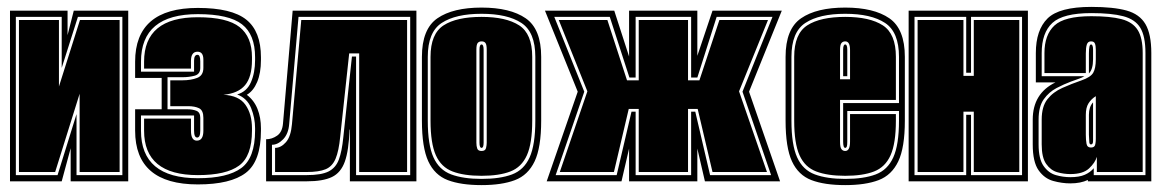

<svg xmlns="http://www.w3.org/2000/svg" viewBox="-20 -526 3367 557"><path d="M9 0V-495H176V-424L194 -495H352V0H185V-96L159 0ZM26 -18H147L202 -195V-18H335V-477H206L159 -329V-477H26ZM35 -27V-468H151V-275L212 -468H327V-27H211V-254L140 -27Z M554 9Q372 9 372 -147V-209H449V-300H372V-347Q372 -503 554 -503Q652 -503 694.5 -469Q737 -435 737 -360V-352Q737 -314 726 -288Q715 -262 696 -251Q717 -235 727 -210Q737 -185 737 -154V-147Q737 -58 693 -24.5Q649 9 554 9ZM554 -9Q640 -9 680 -38.5Q720 -68 720 -147V-154Q720 -184 708.5 -212.5Q697 -241 668 -252Q696 -260 708 -287.5Q720 -315 720 -352V-360Q720 -426 682 -455.5Q644 -485 554 -485Q389 -485 389 -347V-318H543V-350Q543 -367 553 -367Q561 -367 561 -348V-329Q561 -311 545 -306.5Q529 -302 509 -302H466V-209H523Q539 -209 550 -204.5Q561 -200 561 -184V-147Q561 -127 552 -127Q543 -127 543 -147V-191H389V-147Q389 -9 554 -9ZM554 -18Q398 -18 398 -147V-182H534V-147Q534 -118 551 -118Q570 -118 570 -147V-184Q570 -206 557.5 -212Q545 -218 526 -218H474V-293H509Q534 -293 552 -300Q570 -307 570 -329V-353Q570 -376 553 -376Q534 -376 534 -349V-327H398V-347Q398 -476 554 -476Q639 -476 675 -447.5Q711 -419 711 -360V-352Q711 -303 691 -279Q671 -255 628 -251Q673 -249 692 -222Q711 -195 711 -154V-147Q711 -73 673.5 -45.5Q636 -18 554 -18Z M752 0V-122Q769 -122 784 -132.5Q799 -143 801 -168L829 -495H1188V0H995V-150H994Q992 -90 980.5 -57.5Q969 -25 943 -12.5Q917 0 870 0ZM769 -18H870Q912 -18 933 -28.5Q954 -39 963 -63Q972 -87 976 -128L1001 -362H1013V-18H1170V-477H846L819 -167Q817 -138 801.5 -122Q786 -106 769 -106ZM778 -27V-97Q795 -97 809.5 -113.5Q824 -130 827 -166L854 -468H1161V-27H1022V-371H993L967 -130Q963 -88 953.5 -65.5Q944 -43 924.5 -35Q905 -27 870 -27Z M1377 11Q1317 11 1279 -3.5Q1241 -18 1222.5 -58Q1204 -98 1204 -176V-361Q1204 -442 1249 -473Q1294 -504 1377 -504Q1460 -504 1505 -473Q1550 -442 1550 -361V-176Q1550 -98 1531 -58Q1512 -18 1474 -3.5Q1436 11 1377 11ZM1377 -7Q1431 -7 1465.5 -20Q1500 -33 1516.5 -69.5Q1533 -106 1533 -176V-361Q1533 -433 1492.5 -459.5Q1452 -486 1377 -486Q1302 -486 1261.5 -459.5Q1221 -433 1221 -361V-176Q1221 -106 1237.5 -69.5Q1254 -33 1289 -20Q1324 -7 1377 -7ZM1377 -16Q1326 -16 1293 -28.5Q1260 -41 1244.5 -75.5Q1229 -110 1229 -176V-361Q1229 -428 1267 -452.5Q1305 -477 1377 -477Q1448 -477 1486 -452.5Q1524 -428 1524 -361V-176Q1524 -110 1508.5 -75.5Q1493 -41 1460.5 -28.5Q1428 -16 1377 -16ZM1377 -88Q1388 -88 1390 -96.5Q1392 -105 1392 -112V-382Q1392 -396 1388.5 -401Q1385 -406 1377 -406Q1370 -406 1366 -401.5Q1362 -397 1362 -382V-112Q1362 -102 1364.5 -95Q1367 -88 1377 -88ZM1377 -97Q1371 -97 1371 -112V-382Q1371 -397 1377 -397Q1383 -397 1383 -382V-112Q1383 -97 1377 -97Z M1566 0 1656 -260 1561 -495H1762L1805 -362V-495H2003V-364L2047 -495H2248L2153 -260L2243 0H2025L2003 -95V0H1805V-95L1783 0ZM1592 -18H1769L1812 -202H1824V-18H1985V-202H1997L2040 -18H2217L2134 -260L2221 -477H2059L2003 -301H1985V-477H1824V-301H1806L1749 -477H1588L1675 -260ZM1604 -27 1684 -261 1601 -468H1742L1799 -293H1833V-468H1976V-293H2009L2067 -468H2208L2124 -261L2205 -27H2047L2004 -210H1976V-27H1833V-210H1804L1761 -27Z M2432 11Q2372 11 2334 -3.5Q2296 -18 2277.5 -58Q2259 -98 2259 -176V-361Q2259 -442 2304 -473Q2349 -504 2432 -504Q2515 -504 2560 -473Q2605 -442 2605 -361V-176Q2605 -98 2586 -58Q2567 -18 2529 -3.5Q2491 11 2432 11ZM2432 -7Q2486 -7 2520.5 -20Q2555 -33 2571.5 -69.5Q2588 -106 2588 -176V-204H2438V-115Q2438 -104 2436.5 -100.5Q2435 -97 2432 -97Q2426 -97 2426 -115V-227H2588V-361Q2588 -433 2547.5 -459.5Q2507 -486 2432 -486Q2357 -486 2316.5 -459.5Q2276 -433 2276 -361V-176Q2276 -106 2292.5 -69.5Q2309 -33 2344 -20Q2379 -7 2432 -7ZM2432 -16Q2381 -16 2348 -28.5Q2315 -41 2299.5 -75.5Q2284 -110 2284 -176V-361Q2284 -428 2322 -452.5Q2360 -477 2432 -477Q2503 -477 2541 -452.5Q2579 -428 2579 -361V-236H2417V-115Q2417 -99 2421 -93.5Q2425 -88 2432 -88Q2446 -88 2446 -115V-195H2579V-176Q2579 -110 2563.5 -75.5Q2548 -41 2515.5 -28.5Q2483 -16 2432 -16ZM2417 -296H2446V-381Q2446 -406 2432 -406Q2425 -406 2421 -401Q2417 -396 2417 -381ZM2426 -305V-382Q2426 -397 2432 -397Q2438 -397 2438 -382V-305Z M2616 0V-495H2962V0ZM2633 -18H2783V-193H2797V-18H2945V-477H2797V-315H2783V-477H2633ZM2642 -27V-468H2775V-306H2805V-468H2937V-27H2805V-202H2775V-27Z M3085 6Q3061 6 3035.5 -1Q3010 -8 2993 -32Q2976 -56 2976 -107V-179Q2976 -255 3042 -287H2985V-372Q2985 -439 3019 -472.5Q3053 -506 3146 -506Q3210 -506 3248 -495.5Q3286 -485 3303 -456Q3320 -427 3320 -372V0H3136V-4Q3115 6 3085 6ZM3085 -12Q3111 -12 3127 -19Q3143 -26 3153 -38V-18H3303V-372Q3303 -421 3288 -445.5Q3273 -470 3238.5 -479Q3204 -488 3146 -488Q3064 -488 3033 -459.5Q3002 -431 3002 -372V-305H3126Q3120 -301 3109.5 -297.5Q3099 -294 3086 -289Q3067 -282 3045 -270.5Q3023 -259 3008 -238Q2993 -217 2993 -179V-107Q2993 -65 3007.5 -44.5Q3022 -24 3043 -18Q3064 -12 3085 -12ZM3085 -21Q3066 -21 3047 -26.5Q3028 -32 3015 -50.5Q3002 -69 3002 -107V-179Q3002 -217 3018.5 -238Q3035 -259 3062 -271Q3089 -283 3118 -293Q3144 -302 3151.5 -315Q3159 -328 3159 -354V-382Q3159 -393 3156.5 -399.5Q3154 -406 3145 -406Q3136 -406 3133 -397Q3130 -388 3130 -371V-314H3010V-372Q3010 -425 3039 -452Q3068 -479 3146 -479Q3201 -479 3233.5 -470.5Q3266 -462 3280.5 -439Q3295 -416 3295 -372V-27H3162V-71Q3157 -54 3139.5 -37.5Q3122 -21 3085 -21ZM3139 -313V-371Q3139 -397 3145 -397Q3151 -397 3151 -382V-354Q3151 -325 3139 -313ZM3145 -98Q3157 -98 3158 -110Q3159 -116 3159 -123.5Q3159 -131 3159 -141V-247Q3146 -239 3138 -226.5Q3130 -214 3130 -193V-135Q3130 -120 3132 -109Q3134 -98 3145 -98ZM3145 -107Q3140 -107 3140 -116L3139 -135V-193Q3139 -216 3151 -229V-117Q3151 -107 3145 -107Z"/></svg>

Font: Alumni Sans Collegiate One SC
Style: Regular
Weight: 400
Designer: Robert E. Leuschke
Foundry: Robert E. Leuschke
Version: Version 1.100